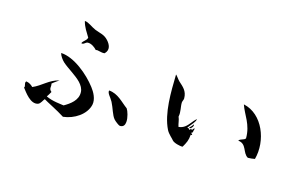

<svg xmlns="http://www.w3.org/2000/svg" viewBox="-88 -1068 2175 1407"><g transform="rotate(20 1000.0 -364.5)"><path d="M591 -549C623 -586 600 -622 574 -646C541 -677 510 -675 470 -687C435 -698 404 -723 374 -722C388 -679 415 -649 439 -615C435 -589 412 -583 405 -560C425 -554 431 -578 450 -580C476 -583 505 -565 522 -549C536 -557 565 -542 591 -549ZM913 -130C913 -164 894 -209 881 -225C831 -255 785 -305 715 -304C712 -280 740 -263 760 -232C785 -193 801 -142 826 -118C836 -108 869 -87 877 -87C904 -88 913 -106 913 -130ZM636 -163C642 -209 610 -255 584 -283C517 -357 392 -446 291 -442C297 -422 318 -398 336 -384C379 -352 443 -325 485 -288C506 -269 522 -247 525 -221C533 -160 482 -117 439 -87C417 -89 353 -87 301 -107C306 -115 316 -135 322 -149C295 -167 310 -184 301 -207C316 -223 349 -249 349 -249C276 -226 240 -168 177 -135C163 -147 147 -157 122 -159C109 -143 132 -124 122 -111C147 -84 207 -10 260 -35C277 -43 285 -72 294 -83C318 -70 404 -38 463 -7C545 -23 625 -85 636 -163Z M1891 -198C1918 -347 1830 -527 1678 -546C1708 -476 1770 -423 1778 -317C1768 -299 1739 -301 1730 -282C1798 -282 1792 -209 1839 -188C1857 -190 1875 -193 1891 -198ZM1384 -283C1380 -274 1366 -255 1359 -248C1368 -238 1394 -269 1384 -283ZM1401 -256C1388 -257 1390 -238 1381 -240C1381 -240 1380 -247 1375 -246C1371 -244 1375 -236 1365 -234C1362 -247 1346 -243 1346 -243C1360 -267 1397 -311 1391 -327C1368 -303 1354 -270 1329 -248C1317 -238 1303 -230 1284 -227C1274 -250 1271 -277 1259 -298C1264 -337 1247 -372 1246 -404C1246 -415 1253 -427 1252 -437C1247 -494 1212 -515 1177 -542C1163 -553 1145 -577 1136 -582C1145 -448 1154 -287 1220 -179C1236 -153 1272 -129 1278 -121C1290 -106 1343 -97 1362 -101C1380 -139 1389 -161 1388 -204H1397C1400 -216 1386 -210 1388 -221C1400 -217 1395 -240 1401 -256Z"/></g></svg>

Font: Yuji Syuku Std R
Style: Regular
Weight: 400
Designer: Kataoka Yuji
Foundry: Kinuta Font Factory
Version: Version 3.000;hotconv 1.0.111;makeotfexe 2.5.65597